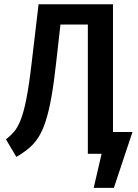

<svg xmlns="http://www.w3.org/2000/svg" viewBox="-20 -728 655 909"><path d="M607.2 -103.1 519 161.5H423.6L461 0H395.9V-611.8H266.2L246.7 -438.5Q235.9 -339 223.6 -269.7Q211.3 -200.5 196.2 -154.1Q181 -107.7 161.5 -77.4Q142.1 -47.2 116.4 -25.9Q90.8 -4.6 57.4 14.9L8.2 -68.2Q28.7 -84.1 45.6 -103.3Q62.6 -122.6 77.2 -158.5Q91.8 -194.4 104.6 -258.7Q117.4 -323.1 129.7 -429.2L162.6 -707.7H514.9V-103.1Z"/></svg>

Font: Fira Code Medium
Style: Regular
Weight: 500
Designer: Carrois Corporate, Edenspiekermann AG, Nikita Prokopov
Foundry: Carrois Corporate, Edenspiekermann AG, Nikita Prokopov
Version: Version 6.002